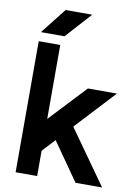

<svg xmlns="http://www.w3.org/2000/svg" viewBox="-96 -948 718 1010"><g transform="rotate(10 263.0 -443.0)"><path d="M60 0H175V-135L238 -203L380 0H522L317 -289L513 -500H358L175 -305V-700H60ZM63 -749H189L313 -886H171Z"/></g></svg>

Font: Unageo
Style: SemiBold
Weight: 600
Designer: Richard Sepsi
Foundry: Richard Sepsi
Version: Version 2.000